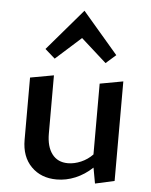

<svg xmlns="http://www.w3.org/2000/svg" viewBox="-52 -752 632 805"><g transform="rotate(5 264.0 -350.0)"><path d="M459 -428V-9L378 9L366 -57Q333 -26 294.5 -10Q256 6 216 6Q150 6 109 -35.5Q68 -77 68 -148V-410L167 -428V-183Q167 -128 190.5 -97Q214 -66 257 -66Q284 -66 312 -78Q340 -90 361 -112V-410ZM122 -535 271 -709 420 -535 378 -498 271 -594 164 -498Z"/></g></svg>

Font: Ysabeau Semibold
Style: Regular
Weight: 600
Designer: Christian Thalmann (Catharsis Fonts)
Version: Version 0.003